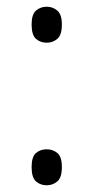

<svg xmlns="http://www.w3.org/2000/svg" viewBox="-20 -545 278 571"><path d="M119 -418Q100 -418 87 -429.5Q74 -441 74 -472Q74 -502 87 -513.5Q100 -525 119 -525Q137 -525 150.5 -513.5Q164 -502 164 -472Q164 -441 150.5 -429.5Q137 -418 119 -418ZM119 6Q100 6 87 -5.5Q74 -17 74 -48Q74 -79 87 -90Q100 -101 119 -101Q137 -101 150.5 -90Q164 -79 164 -48Q164 -17 150.5 -5.5Q137 6 119 6Z"/></svg>

Font: Noto Serif SemiCondensed Light
Style: Regular
Weight: 300
Width: 4
Designer: Monotype Design Team
Foundry: Monotype Imaging Inc.
Version: Version 2.013